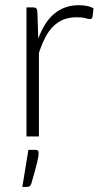

<svg xmlns="http://www.w3.org/2000/svg" viewBox="-20 -526 394 740"><path d="M127.5 -377.5Q139 -408 153.8 -431.8Q168.5 -455.5 187.8 -472Q207 -488.5 230.8 -497.2Q254.5 -506 283.5 -506Q299 -506 314 -503.2Q329 -500.5 340.5 -493.5L336.5 -460.5Q334 -452.5 327 -452.5Q321 -452.5 308.8 -456Q296.5 -459.5 276.5 -459.5Q247.5 -459.5 225.2 -450.8Q203 -442 185.2 -424.5Q167.5 -407 154.2 -381.2Q141 -355.5 130 -322V0H82V-497.5H107.5Q116 -497.5 119.5 -494Q123 -490.5 124 -482ZM117 51.5Q124.5 51.5 126.8 55.2Q129 59 129 65Q129 70.5 127.5 79.5Q126 88.5 122.5 102.5Q119 116.5 113.8 136.2Q108.5 156 100.5 182.5Q98 189.5 93.8 192Q89.5 194.5 82 194.5H66L89.5 51.5Z"/></svg>

Font: LatoLatin Light
Style: Regular
Weight: 300
Designer: Lukasz Dziedzic with Adam Twardoch and Botio Nikoltchev
Foundry: tyPoland Lukasz Dziedzic
Version: Version 2.015; 2015-08-06; http://www.latofonts.com/